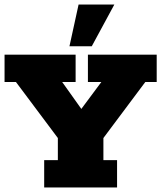

<svg xmlns="http://www.w3.org/2000/svg" viewBox="-20 -823 708 843"><path d="M174 0V-120H234V-217L50 -463H0V-583H312V-463H253L364 -307H309L425 -463H366V-583H668V-463H618L434 -217V-120H494V0ZM285 -620 325 -803H482L383 -620Z"/></svg>

Font: Rokkitt Black
Style: Regular
Weight: 900
Designer: Vernon Adams
Foundry: Vernon Adams
Version: Version 3.103